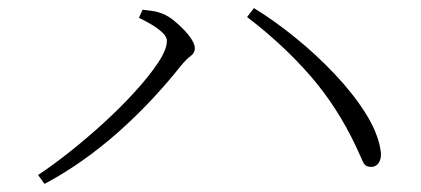

<svg xmlns="http://www.w3.org/2000/svg" viewBox="-20 -585 1040 474"><path d="M323 -541 332 -561Q342 -560 356 -558Q370 -556 384 -550Q396 -545 409 -534.5Q422 -524 434 -511.5Q446 -499 453.5 -487Q461 -475 461 -466Q461 -454 450.5 -446.5Q440 -439 427 -423Q392 -379 352.5 -337Q313 -295 270.5 -257.5Q228 -220 182.5 -188Q137 -156 90 -131L74 -153Q109 -176 152 -210Q195 -244 237 -282.5Q279 -321 314 -359.5Q349 -398 370.5 -430.5Q392 -463 392 -484Q392 -495 379.5 -506Q367 -517 350.5 -526.5Q334 -536 323 -541ZM896 -173Q882 -173 876.5 -184.5Q871 -196 859 -223Q813 -321 746 -398Q679 -475 590 -543L607 -565Q656 -535 708 -493Q760 -451 805.5 -403Q851 -355 881.5 -307Q912 -259 919 -217Q922 -202 919 -192Q916 -182 910 -177.5Q904 -173 896 -173Z"/></svg>

Font: Early Summer Mincho VF
Style: Regular
Weight: 250
Designer: GuiWonder
Version: Version 1.002